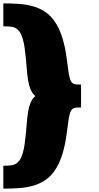

<svg xmlns="http://www.w3.org/2000/svg" viewBox="-53 -960 589 1141"><path d="M95.7 -658.2Q88.9 -712.4 78.1 -741.7Q67.4 -771 51.5 -784.9Q35.6 -798.8 14.6 -801.3Q-6.3 -803.7 -33.2 -803.7V-939.9Q17.6 -939.9 62.7 -936.5Q107.9 -933.1 146.7 -921.6Q185.5 -910.2 217.8 -887.9Q250 -865.7 275.1 -827.9Q300.3 -790 317.9 -734.1Q335.4 -678.2 345.2 -599.6Q349.6 -564.5 353 -540Q356.4 -515.6 360.4 -500Q364.3 -484.4 369.6 -475.6Q375 -466.8 382.8 -462.9Q390.6 -459 401.9 -458.3Q413.1 -457.5 428.7 -457.5V-321.3Q413.1 -321.3 401.9 -320.6Q390.6 -319.8 382.8 -315.9Q375 -312 369.6 -303.2Q364.3 -294.4 360.4 -278.8Q356.4 -263.2 353 -238.8Q349.6 -214.4 345.2 -179.2Q335.4 -100.6 317.9 -44.7Q300.3 11.2 275.1 49.1Q250 86.9 217.8 109.1Q185.5 131.3 146.7 142.8Q107.9 154.3 62.7 157.7Q17.6 161.1 -33.2 161.1V24.9Q-6.3 24.9 14.6 22.5Q35.6 20 51.5 6.1Q67.4 -7.8 78.1 -37.1Q88.9 -66.4 95.7 -120.6Q102.1 -172.4 105 -214.1Q107.9 -255.9 112.8 -288.8Q117.7 -321.8 127.2 -346.4Q136.7 -371.1 156.7 -389.2Q136.7 -407.2 127.2 -432.1Q117.7 -457 112.8 -490Q107.9 -522.9 105 -564.5Q102.1 -606 95.7 -658.2Z"/></svg>

Font: Coda Caption ExtraBold
Style: Regular
Weight: 800
Designer: vernon adams
Foundry: vernon adams
Version: Version 1.002